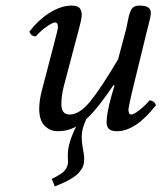

<svg xmlns="http://www.w3.org/2000/svg" viewBox="-20 -459 577 686"><path d="M505.9 -352.1 450.2 -124Q439 -74.2 439 -66.9Q439 -49.8 449.2 -49.8Q457 -49.8 476.3 -64.2Q495.6 -78.6 514.2 -100.1Q531.2 -100.1 537.1 -83Q464.8 9.8 397.9 9.8Q377 9.8 368.9 1.2Q360.8 -7.3 360.8 -22.9Q360.8 -52.7 377.9 -115.2L389.2 -153.8L386.2 -155.8Q326.2 -67.4 288.1 -33.2Q272 2 272 28.8Q272 51.3 275.9 70.8Q280.8 92.8 280.8 110.8Q280.8 123 277.6 132.8Q274.4 142.6 264.4 155Q254.4 167.5 232.2 180.7Q210 193.8 175.8 207L165 180.2Q177.2 173.8 182.9 170.9Q188.5 168 198 161.6Q207.5 155.3 211.7 149.9Q215.8 144.5 219.5 136.7Q223.1 128.9 223.1 120.1Q223.1 118.2 222.7 110.1Q222.2 102.1 222.2 95.2Q222.2 52.7 252 -6.8Q222.2 9.8 187 9.8Q158.2 9.8 139.2 -10Q120.1 -29.8 120.1 -69.8Q120.1 -100.1 129.9 -137.2L173.8 -305.2Q187 -355 187 -361.8Q187 -378.9 176.8 -378.9Q168.5 -378.9 147.2 -364.3Q126 -349.6 107.9 -329.1Q90.8 -329.1 85 -346.2Q119.1 -390.1 159.4 -414.6Q199.7 -439 235.8 -439Q256.3 -439 264.2 -430.4Q272 -421.9 272 -405.8Q272 -397.5 268.8 -382.8Q265.6 -368.2 259.5 -345.7Q253.4 -323.2 251 -314L208 -150.9Q199.2 -116.2 199.2 -86.9Q199.2 -49.8 229 -49.8Q263.7 -49.8 301.8 -95.9Q339.8 -142.1 401.9 -247.1L431.2 -356.9Q433.1 -364.7 435.8 -379.6Q438.5 -394.5 440.7 -402.8Q442.9 -411.1 447 -420.7Q451.2 -430.2 458.7 -434.6Q466.3 -439 477.1 -439Q500 -439 509.5 -432.4Q519 -425.8 519 -412.1Q519 -406.7 516.8 -396.2Q514.6 -385.7 511 -371.8Q507.3 -357.9 505.9 -352.1Z"/></svg>

Font: Common Serif Medium
Style: Italic
Weight: 500
Italic angle: -12°
Designer: Philipp H. Poll, Khaled Hosny
Foundry: Stefan Peev, Context Ltd.
Version: Version 1.026